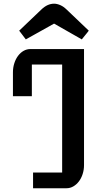

<svg xmlns="http://www.w3.org/2000/svg" viewBox="-20 -1001 578 1021"><path d="M155.8 -83.5H310.5V-657.7H149.4V-489.3H48.8V-616.2Q48.8 -642.1 56.2 -664.8Q63.5 -687.5 76.2 -704.3Q88.9 -721.2 105.7 -730.7Q122.6 -740.2 142.1 -740.2H426.8V-123Q426.8 -97.7 419.4 -75.2Q412.1 -52.7 399.4 -36.1Q386.7 -19.5 369.9 -9.8Q353 0 334 0H155.8ZM267.6 -875.5Q231 -855.5 192.9 -833.7Q154.8 -812 117.2 -791.5Q107.4 -805.2 99.4 -815.2Q91.3 -825.2 82 -837.9L198.7 -949.2Q216.3 -966.3 233.4 -973.9Q250.5 -981.4 267.6 -981.4Q282.7 -981.4 300.3 -973.9Q317.9 -966.3 335.4 -949.2L452.1 -837.9Q446.8 -830.6 442.1 -825Q437.5 -819.3 433.3 -814.2Q429.2 -809.1 424.8 -803.7Q420.4 -798.3 415 -791.5Z"/></svg>

Font: Atomic Age
Style: Regular
Weight: 400
Version: Version 1.007; ttfautohint (v1.4.1) -l 6 -r 46 -G 0 -x 0 -H 